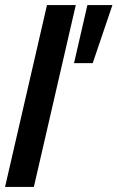

<svg xmlns="http://www.w3.org/2000/svg" viewBox="-28 -740 465 760"><path d="M-8 0 158 -720H272L106 0ZM339 -490H265L318 -720H417Z"/></svg>

Font: Instrument Sans Condensed SemiBold Italic
Style: Regular
Weight: 600
Width: 3
Italic angle: -13°
Designer: Rodrigo Fuenzalida
Foundry: fragTYPE
Version: Version 1.000; ttfautohint (v1.8.4.7-5d5b);gftools[0.9.28]